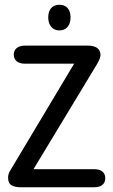

<svg xmlns="http://www.w3.org/2000/svg" viewBox="-20 -788 475 808"><path d="M292 -520 27 -77Q19 -65 16.5 -56.5Q14 -48 14 -40Q14 -17 28.5 -8.5Q43 0 65 0H377Q399 0 411 -10Q423 -20 423 -38Q423 -56 411 -66Q399 -76 377 -76H121L387 -516Q394 -528 398 -537Q402 -546 403 -555Q403 -576 389 -586Q375 -596 351 -596H85Q63 -596 50.5 -586Q38 -576 38 -558Q38 -540 50.5 -530Q63 -520 85 -520ZM230 -768Q208 -768 195.5 -754Q183 -740 183 -715Q183 -690 195.5 -675Q208 -660 230 -660Q252 -660 264.5 -675Q277 -690 277 -715Q277 -740 264.5 -754Q252 -768 230 -768Z"/></svg>

Font: Beiruti Medium
Style: Regular
Weight: 500
Designer: Arlette Boutros
Foundry: Boutros
Version: Version 1.41